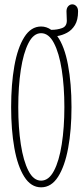

<svg xmlns="http://www.w3.org/2000/svg" viewBox="-20 -830 371 862"><path d="M164.5 11Q119 11 89 -36.5Q59 -84 44.5 -165.2Q30 -246.5 30 -349Q30 -452 44.5 -533.8Q59 -615.5 89 -663.2Q119 -711 164.5 -711Q189 -711 210 -696Q237 -696 258.5 -703.8Q280 -711.5 280 -737.5Q280 -747 279.2 -759Q278.5 -771 278.5 -779Q278.5 -793.5 286.2 -802Q294 -810.5 304.5 -810.5Q315 -810.5 322.8 -802.2Q330.5 -794 330.5 -779Q330.5 -740.5 316.5 -717.5Q302.5 -694.5 281 -683Q259.5 -671.5 237 -668Q269.5 -623 285.2 -539Q301 -455 301 -349Q301 -246.5 286 -165.2Q271 -84 240.8 -36.5Q210.5 11 164.5 11ZM164.5 -19Q199 -19 222.2 -63Q245.5 -107 257.2 -182Q269 -257 269 -349Q269 -441.5 257.2 -516.8Q245.5 -592 222.2 -636.5Q199 -681 164.5 -681Q130.5 -681 107.8 -636.5Q85 -592 73.5 -516.8Q62 -441.5 62 -349Q62 -257 73.5 -182Q85 -107 107.8 -63Q130.5 -19 164.5 -19Z"/></svg>

Font: Imbue 10pt Thin
Style: Regular
Weight: 100
Designer: Tyler Finck
Foundry: Etcetera Type Company
Version: Version 1.102; ttfautohint (v1.8.3)